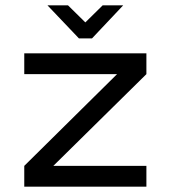

<svg xmlns="http://www.w3.org/2000/svg" viewBox="-20 -700 640 720"><path d="M71 -500V-422H419L71 -78V0H529V-78H180L529 -422V-500ZM158 -680 276 -556H325L442 -680H365L300 -616L235 -680Z"/></svg>

Font: LT Wave Mono
Style: Regular
Weight: 400
Designer: Daniel Lyons
Version: Version 2.5 (Glyphs App)